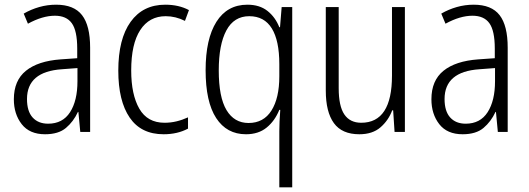

<svg xmlns="http://www.w3.org/2000/svg" viewBox="-20 -562 2254 818"><path d="M219 -542Q295 -542 329.5 -497.5Q364 -453 364 -359V0H322L314 -85H312Q293 -44 261 -17Q229 10 172 10Q106 10 72.5 -33Q39 -76 39 -139Q39 -219 90.5 -260.5Q142 -302 238 -309L309 -314V-355Q309 -431 286 -463Q263 -495 214 -495Q161 -495 99 -461L81 -504Q112 -522 147 -532Q182 -542 219 -542ZM244 -267Q95 -257 95 -140Q95 -88 119 -61.5Q143 -35 185 -35Q247 -35 278.5 -84Q310 -133 310 -216V-272Z M677 10Q581 10 532.5 -61Q484 -132 484 -261Q484 -396 536.5 -469Q589 -542 684 -542Q742 -542 785 -519L768 -473Q728 -493 686 -493Q616 -493 577.5 -434Q539 -375 539 -262Q539 -159 573.5 -99Q608 -39 681 -39Q707 -39 732 -45Q757 -51 781 -62V-14Q736 10 677 10Z M1170 -3Q1170 -19 1171 -44Q1172 -69 1174 -94H1170Q1151 -47 1116 -18.5Q1081 10 1028 10Q946 10 901 -59Q856 -128 856 -263Q856 -396 902 -469Q948 -542 1034 -542Q1086 -542 1119.5 -515.5Q1153 -489 1170 -446H1173L1180 -532H1225V236H1170ZM1039 -38Q1103 -38 1136.5 -91Q1170 -144 1170 -237V-289Q1170 -389 1138 -441Q1106 -493 1042 -493Q977 -493 944.5 -432.5Q912 -372 912 -262Q912 -148 945 -93Q978 -38 1039 -38Z M1705 -532V0H1661L1655 -92H1651Q1635 -49 1601 -19.5Q1567 10 1511 10Q1437 10 1402.5 -37.5Q1368 -85 1368 -176V-532H1423V-186Q1423 -110 1447 -74.5Q1471 -39 1519 -39Q1650 -39 1650 -240V-532Z M1998 -542Q2074 -542 2108.5 -497.5Q2143 -453 2143 -359V0H2101L2093 -85H2091Q2072 -44 2040 -17Q2008 10 1951 10Q1885 10 1851.5 -33Q1818 -76 1818 -139Q1818 -219 1869.5 -260.5Q1921 -302 2017 -309L2088 -314V-355Q2088 -431 2065 -463Q2042 -495 1993 -495Q1940 -495 1878 -461L1860 -504Q1891 -522 1926 -532Q1961 -542 1998 -542ZM2023 -267Q1874 -257 1874 -140Q1874 -88 1898 -61.5Q1922 -35 1964 -35Q2026 -35 2057.5 -84Q2089 -133 2089 -216V-272Z"/></svg>

Font: Noto Sans Gurmukhi Condensed Light
Style: Regular
Weight: 300
Width: 3
Designer: Jelle Bosma - Monotype Design Team
Foundry: Monotype Imaging Inc.
Version: Version 2.004; ttfautohint (v1.8.4.7-5d5b)